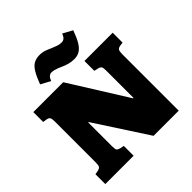

<svg xmlns="http://www.w3.org/2000/svg" viewBox="-241 -1135 1322 1322"><g transform="rotate(-45 420.0 -474.5)"><path d="M36 0V-96L64 -101Q82 -105 88.5 -114.5Q95 -124 95 -153V-551Q95 -579 88.5 -588.5Q82 -598 62 -601L36 -605V-701H327L589 -282H593V-552Q593 -577 586.5 -586Q580 -595 560 -599L534 -605V-701H809V-605L782 -601Q764 -598 757.5 -588Q751 -578 751 -550V0H506L257 -383H253V-149Q253 -121 259.5 -113.5Q266 -106 285 -101L312 -96V0ZM495 -759Q467 -759 443.5 -765.5Q420 -772 400 -781Q385 -788 371 -793.5Q357 -799 343 -802.5Q329 -806 315 -806Q305 -806 294 -797Q283 -788 274 -765L204 -803Q225 -859 244.5 -891Q264 -923 287.5 -936Q311 -949 343 -949Q372 -949 394 -941Q416 -933 435 -924Q455 -916 473.5 -909Q492 -902 514 -902Q529 -902 540 -911.5Q551 -921 559 -943L629 -905Q610 -852 591 -820Q572 -788 549 -773.5Q526 -759 495 -759Z"/></g></svg>

Font: Literata Black
Style: Regular
Weight: 900
Designer: Latin by Veronika Burian and Jose Scaglione. Greek by Irene Vlachou. Cyrillic by Vera Evstafieva.
Foundry: TypeTogether
Version: Version 3.103;gftools[0.9.29]